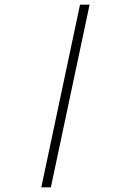

<svg xmlns="http://www.w3.org/2000/svg" viewBox="-20 -671 508 823"><path d="M364 -651 198 132H157L323 -651Z"/></svg>

Font: New Athena Unicode
Style: Italic
Weight: 400
Designer: J. Rusten 1997; rev. by R. Hancock 2001, 2002, rev. by D. Mastronarde 2002-2019
Foundry: Society for Classical Studies (formerly American Philological Association)
Version: Version 5.008